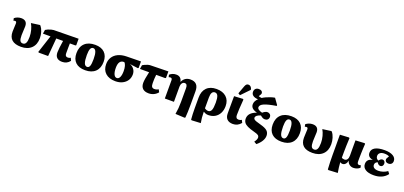

<svg xmlns="http://www.w3.org/2000/svg" viewBox="38 -2210 8037 3821"><g transform="rotate(20 4056.5 -299.5)"><path d="M335 13Q77 13 77 -214Q77 -263 80.5 -307.5Q84 -352 84 -387Q84 -411 77 -421.5Q70 -432 52 -432Q34 -432 19 -424L8 -474Q35 -498 73.5 -512Q112 -526 151 -526Q278 -526 278 -399Q278 -357 274 -308.5Q270 -260 270 -210Q270 -128 288 -95Q306 -62 348 -62Q391 -62 411.5 -102.5Q432 -143 432 -232Q432 -302 413 -374Q394 -446 362 -500L545 -525L559 -515Q593 -473 613 -408.5Q633 -344 633 -276Q633 -140 553.5 -63.5Q474 13 335 13Z M1207 14Q1057 14 1057 -135Q1057 -173 1065 -240.5Q1073 -308 1085 -384H941L908 0H713L696 -9L819 -384H659L672 -467Q690 -479 720.5 -492.5Q751 -506 783 -514.5Q815 -523 836 -524L1361 -531V-393L1346 -384H1229Q1228 -338 1227.5 -290Q1227 -242 1227 -175Q1227 -138 1241.5 -121.5Q1256 -105 1287 -105Q1316 -105 1344 -122L1370 -66Q1337 -24 1297 -5Q1257 14 1207 14Z M1694 14Q1561 14 1489.5 -54Q1418 -122 1418 -248Q1418 -383 1495.5 -457Q1573 -531 1715 -531Q1845 -531 1915.5 -462.5Q1986 -394 1986 -269Q1986 -135 1909.5 -60.5Q1833 14 1694 14ZM1710 -62Q1747 -62 1763.5 -105.5Q1780 -149 1780 -252Q1780 -456 1700 -456Q1661 -456 1643 -414Q1625 -372 1625 -282Q1625 -166 1645.5 -114Q1666 -62 1710 -62Z M2334 14Q2200 14 2124 -55Q2048 -124 2048 -245Q2048 -330 2088 -392.5Q2128 -455 2202 -489.5Q2276 -524 2378 -526L2682 -531V-393L2667 -384L2497 -407V-405Q2551 -387 2584.5 -339.5Q2618 -292 2618 -232Q2618 -159 2582 -104Q2546 -49 2482 -17.5Q2418 14 2334 14ZM2341 -56Q2380 -56 2402 -102Q2424 -148 2424 -231Q2424 -292 2411.5 -337.5Q2399 -383 2376 -405H2365Q2254 -405 2254 -241Q2254 -155 2277 -105.5Q2300 -56 2341 -56Z M3040 14Q2956 14 2912.5 -27Q2869 -68 2869 -147Q2869 -183 2878.5 -242.5Q2888 -302 2907 -384H2713L2726 -467Q2746 -480 2775 -493Q2804 -506 2833.5 -514.5Q2863 -523 2884 -523L3262 -531V-393L3247 -384H3057Q3051 -334 3049.5 -295Q3048 -256 3048 -207Q3048 -153 3064.5 -129.5Q3081 -106 3118 -106Q3164 -106 3203 -131L3232 -77Q3198 -34 3147 -10Q3096 14 3040 14Z M3879 225 3684 215Q3696 145 3701 86Q3706 27 3706 -47V-335Q3706 -382 3692 -403.5Q3678 -425 3648 -425Q3615 -425 3594 -396Q3573 -367 3573 -322V0H3380V-387Q3380 -432 3342 -432Q3323 -432 3306 -424L3295 -474Q3356 -526 3433 -526Q3537 -526 3558 -419H3560Q3612 -531 3733 -531Q3904 -531 3904 -345V-66Q3904 18 3901.5 91.5Q3899 165 3894 216Z M4030 225 4015 216Q4010 169 4007.5 102Q4005 35 4005 -27V-246Q4005 -382 4078.5 -456.5Q4152 -531 4285 -531Q4418 -531 4493.5 -461.5Q4569 -392 4569 -270Q4569 -185 4536 -121Q4503 -57 4443.5 -21.5Q4384 14 4304 14Q4270 14 4246 5Q4222 -4 4199 -18H4198Q4199 49 4204 104.5Q4209 160 4220 215ZM4273 -62Q4320 -62 4340.5 -109Q4361 -156 4361 -268Q4361 -367 4341 -411.5Q4321 -456 4277 -456Q4197 -456 4197 -319V-91Q4210 -79 4232 -70.5Q4254 -62 4273 -62Z M4823 14Q4742 14 4699.5 -28Q4657 -70 4657 -150Q4657 -170 4657 -208Q4657 -246 4657.5 -293Q4658 -340 4658 -385.5Q4658 -431 4658.5 -466Q4659 -501 4659 -515L4842 -525L4857 -515Q4847 -399 4843 -316Q4839 -233 4839 -181Q4839 -106 4901 -106Q4937 -106 4966 -125L4993 -70Q4958 -27 4915.5 -6.5Q4873 14 4823 14ZM4762 -573 4720 -598 4782 -768Q4795 -801 4810.5 -815Q4826 -829 4851 -829Q4904 -829 4927 -764V-745Z M5401 230 5346 198Q5390 140 5390 101Q5390 67 5366 49Q5342 31 5274 14Q5183 -10 5129 -36Q5075 -62 5052 -96Q5029 -130 5029 -177Q5029 -302 5197 -361V-362Q5128 -381 5095.5 -412.5Q5063 -444 5063 -491Q5063 -559 5127 -619Q5057 -623 5020 -650.5Q4983 -678 4983 -727Q4983 -769 5008 -793.5Q5033 -818 5076 -818Q5113 -818 5135 -801.5Q5157 -785 5157 -758Q5157 -747 5149.5 -731.5Q5142 -716 5121 -684Q5137 -672 5186 -669Q5218 -690 5261 -709.5Q5304 -729 5350 -744Q5396 -759 5436 -765L5524 -642V-623Q5345 -594 5267 -559.5Q5189 -525 5189 -475Q5189 -449 5216 -429Q5243 -409 5295 -396Q5349 -444 5393 -444Q5427 -444 5449 -423Q5471 -402 5471 -368Q5471 -334 5449 -312.5Q5427 -291 5392 -291Q5367 -291 5345.5 -301Q5324 -311 5293 -337Q5187 -305 5187 -252Q5187 -234 5199.5 -220.5Q5212 -207 5247 -194.5Q5282 -182 5348 -164Q5452 -136 5494 -97.5Q5536 -59 5536 7Q5536 62 5500.5 120.5Q5465 179 5401 230Z M5850 14Q5717 14 5645.5 -54Q5574 -122 5574 -248Q5574 -383 5651.5 -457Q5729 -531 5871 -531Q6001 -531 6071.5 -462.5Q6142 -394 6142 -269Q6142 -135 6065.5 -60.5Q5989 14 5850 14ZM5866 -62Q5903 -62 5919.5 -105.5Q5936 -149 5936 -252Q5936 -456 5856 -456Q5817 -456 5799 -414Q5781 -372 5781 -282Q5781 -166 5801.5 -114Q5822 -62 5866 -62Z M6506 13Q6248 13 6248 -214Q6248 -263 6251.5 -307.5Q6255 -352 6255 -387Q6255 -411 6248 -421.5Q6241 -432 6223 -432Q6205 -432 6190 -424L6179 -474Q6206 -498 6244.5 -512Q6283 -526 6322 -526Q6449 -526 6449 -399Q6449 -357 6445 -308.5Q6441 -260 6441 -210Q6441 -128 6459 -95Q6477 -62 6519 -62Q6562 -62 6582.5 -102.5Q6603 -143 6603 -232Q6603 -302 6584 -374Q6565 -446 6533 -500L6716 -525L6730 -515Q6764 -473 6784 -408.5Q6804 -344 6804 -276Q6804 -140 6724.5 -63.5Q6645 13 6506 13Z M6926 225 6911 216Q6906 139 6903.5 64.5Q6901 -10 6901 -90Q6901 -110 6901 -150Q6901 -190 6901 -240.5Q6901 -291 6900.5 -343.5Q6900 -396 6900 -441.5Q6900 -487 6900 -515L7089 -525L7103 -515Q7098 -423 7096 -349.5Q7094 -276 7093.5 -215.5Q7093 -155 7093 -100Q7114 -81 7153 -81Q7190 -81 7210.5 -110.5Q7231 -140 7231 -194Q7231 -214 7230.5 -252.5Q7230 -291 7230 -338.5Q7230 -386 7230 -433Q7230 -480 7230 -515L7420 -525L7434 -515Q7431 -470 7428.5 -417.5Q7426 -365 7424.5 -313.5Q7423 -262 7422.5 -218Q7422 -174 7422 -145Q7422 -110 7432 -94.5Q7442 -79 7463 -79Q7473 -79 7481.5 -81Q7490 -83 7500 -86L7511 -37Q7486 -13 7449 0.5Q7412 14 7374 14Q7327 14 7290 -14.5Q7253 -43 7243 -88H7242Q7233 -41 7207 -13.5Q7181 14 7144 14Q7116 14 7096 -3H7094Q7098 48 7104 105Q7110 162 7121 215Z M7803 14Q7691 14 7628.5 -26.5Q7566 -67 7566 -140Q7566 -192 7596 -224Q7626 -256 7683 -264V-267Q7575 -289 7575 -379Q7575 -453 7644.5 -492Q7714 -531 7847 -531Q7959 -531 8023.5 -493Q8088 -455 8088 -388Q8088 -349 8064.5 -326.5Q8041 -304 8001 -304Q7968 -304 7948.5 -321Q7929 -338 7929 -367Q7929 -389 7966 -442Q7931 -465 7862 -465Q7806 -465 7773 -440Q7740 -415 7740 -373Q7740 -316 7795 -292Q7830 -341 7868 -341Q7895 -341 7911 -322.5Q7927 -304 7927 -274Q7927 -243 7910.5 -224Q7894 -205 7867 -205Q7825 -205 7795 -257Q7740 -235 7740 -185Q7740 -145 7772 -123Q7804 -101 7862 -101Q7912 -101 7963 -118Q8014 -135 8052 -164L8090 -114Q7994 14 7803 14Z"/></g></svg>

Font: Literata 36pt ExtraBold
Style: Regular
Weight: 800
Designer: Latin by Veronika Burian and Jose Scaglione. Greek by Irene Vlachou. Cyrillic by Vera Evstafieva.
Foundry: TypeTogether
Version: Version 3.002